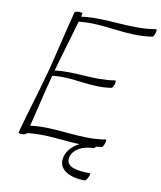

<svg xmlns="http://www.w3.org/2000/svg" viewBox="-107 -892 1009 1202"><g transform="rotate(10 397.5 -291.5)"><path d="M269 -800C234 -667 205 -533 170 -400C134 -267 91 -133 55 0C53 4 62 8 76 8C90 8 103 4 105 0L106 -4C222 -19 330 3 443 7C402 28 370 60 359 100C336 186 420 225 515 225C520 225 529 214 535 200C542 186 544 175 539 175C464 175 381 165 394 100C405 47 469 17 528 17C535 17 543 12 548 5C560 3 572 2 585 0C589 -1 596 -13 600 -26C605 -40 604 -50 600 -50C433 -22 284 -75 119 -53C147 -164 171 -274 201 -385C332 -401 447 -353 580 -375C584 -376 591 -388 596 -401C600 -415 599 -425 595 -425C463 -402 341 -437 210 -420C240 -529 274 -638 305 -747C468 -766 611 -708 776 -735C781 -736 788 -748 792 -761C796 -775 796 -785 791 -785C627 -757 477 -802 314 -781C316 -787 318 -794 319 -800C321 -804 312 -808 298 -808C284 -808 271 -804 269 -800Z"/></g></svg>

Font: Nupuram Thin Italic
Style: Regular
Weight: 100
Designer: Santhosh Thottingal (santhosh.thottingal@gmail.com)
Foundry: SMC
Version: Version 1.000